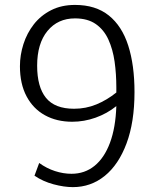

<svg xmlns="http://www.w3.org/2000/svg" viewBox="-20 -748 625 780"><path d="M275.9 12.2Q240.2 12.2 197.5 0.7Q154.8 -10.7 120.1 -34.2L139.2 -85.9Q169.4 -64 203.4 -53Q237.3 -42 270.5 -42Q324.2 -42 364 -74.2Q403.8 -106.4 426.8 -168Q449.7 -229.5 452.6 -316.9Q415 -286.6 368.4 -270Q321.8 -253.4 273.4 -253.4Q210.4 -253.4 162.6 -279.8Q114.7 -306.2 87.9 -356.7Q61 -407.2 61 -479Q61 -524.4 75.2 -568.8Q89.4 -613.3 117.4 -649.2Q145.5 -685.1 187.5 -706.5Q229.5 -728 284.7 -728Q368.7 -728 422.1 -685.1Q475.6 -642.1 501 -562.7Q526.4 -483.4 526.4 -374Q526.4 -252 494.1 -165.5Q461.9 -79.1 405.5 -33.4Q349.1 12.2 275.9 12.2ZM280.8 -306.2Q328.6 -306.2 371.3 -323.7Q414.1 -341.3 452.6 -372.1V-393.1Q452.6 -447.3 445.6 -497.3Q438.5 -547.4 420.4 -587.2Q402.3 -627 369.4 -650.1Q336.4 -673.3 284.7 -673.3Q214.8 -673.3 172.9 -622.3Q130.9 -571.3 130.9 -481Q130.9 -395 166.7 -350.6Q202.6 -306.2 280.8 -306.2Z"/></svg>

Font: Pontano Sans Light
Style: Regular
Weight: 300
Designer: Vernon Adams
Foundry: Vernon Adams
Version: Version 2.001